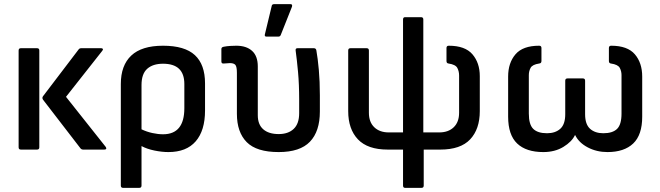

<svg xmlns="http://www.w3.org/2000/svg" viewBox="-20 -723 3191 928"><path d="M382 0Q374 0 369 -6L188 -241Q182 -250 188 -258L360 -484Q364 -490 373 -490H469Q475 -490 477 -486.5Q479 -483 474 -477L299 -255L491 -13Q495 -7 493 -3.5Q491 0 484 0ZM81 0Q70 0 70 -11V-479Q70 -490 81 -490H159Q170 -490 170 -479V-11Q170 0 159 0Z M575 185Q564 185 564 174V-317Q564 -407 614.5 -454.5Q665 -502 768 -502Q873 -502 922 -456.5Q971 -411 971 -320V-189Q971 -92 926 -40Q881 12 794 12Q762 12 726 4.5Q690 -3 664 -17V174Q664 185 653 185ZM664 -312V-98Q689 -86 716.5 -80Q744 -74 768 -74Q871 -74 871 -200V-317Q871 -415 768 -415Q719 -415 691.5 -390.5Q664 -366 664 -312Z M1327 12Q1220 12 1172.5 -36Q1125 -84 1125 -173V-371Q1125 -401 1117.5 -409.5Q1110 -418 1091 -418Q1085 -418 1077 -417Q1069 -416 1061 -416Q1050 -415 1050 -426V-486Q1050 -495 1061 -497Q1076 -500 1092.5 -501Q1109 -502 1122 -502Q1171 -502 1198.5 -477Q1226 -452 1226 -402V-166Q1226 -121 1252.5 -98Q1279 -75 1327 -75Q1373 -75 1399.5 -100Q1426 -125 1426 -176V-241Q1426 -315 1420.5 -375Q1415 -435 1409 -478Q1407 -490 1418 -490H1497Q1507 -490 1509 -480Q1516 -441 1521 -385.5Q1526 -330 1526 -262V-184Q1526 -88 1478 -38Q1430 12 1327 12ZM1268 -546Q1258 -546 1260 -556L1293 -693Q1294 -703 1305 -703H1384Q1395 -703 1391 -690L1337 -554Q1334 -546 1325 -546Z M1938 185Q1928 185 1928 174V0H1854Q1757 0 1710 -49.5Q1663 -99 1663 -186V-479Q1663 -490 1674 -490H1752Q1763 -490 1763 -479V-178Q1763 -133 1789 -108Q1815 -83 1859 -83H1928V-629Q1928 -640 1938 -640H2015Q2026 -640 2026 -629V-83H2103Q2147 -83 2173 -108Q2199 -133 2199 -178V-358Q2199 -378 2190.5 -394.5Q2182 -411 2148 -416Q2138 -417 2138 -428V-491Q2138 -502 2149 -502Q2228 -502 2263.5 -460.5Q2299 -419 2299 -355V-186Q2299 -99 2252.5 -49.5Q2206 0 2108 0H2028V174Q2028 185 2017 185Z M2606 12Q2523 12 2479.5 -29.5Q2436 -71 2436 -159V-353Q2436 -419 2471.5 -460.5Q2507 -502 2586 -502Q2597 -502 2597 -491V-428Q2597 -417 2586 -416Q2553 -411 2544.5 -395Q2536 -379 2536 -360V-174Q2536 -121 2557.5 -100Q2579 -79 2624 -79Q2664 -79 2688 -100.5Q2712 -122 2712 -171V-333Q2712 -344 2723 -344H2797Q2808 -344 2808 -333V-171Q2808 -122 2832 -100.5Q2856 -79 2896 -79Q2941 -79 2962.5 -100Q2984 -121 2984 -174V-360Q2984 -379 2975.5 -395Q2967 -411 2933 -416Q2923 -417 2923 -428V-491Q2923 -502 2934 -502Q3013 -502 3048.5 -460.5Q3084 -419 3084 -353V-159Q3084 -71 3040.5 -29.5Q2997 12 2916 12Q2864 12 2821 -10.5Q2778 -33 2760 -70H2759Q2744 -38 2703 -13Q2662 12 2606 12Z"/></svg>

Font: Sofia Sans SemiBold
Style: Regular
Weight: 600
Designer: Botio Nikoltchev, Ani Petrova
Foundry: lettersoup
Version: Version 4.101; ttfautohint (v1.8.4.7-5d5b)